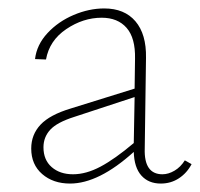

<svg xmlns="http://www.w3.org/2000/svg" viewBox="-20 -432 475 455"><path d="M434 -43Q423 -22 404 -9.5Q385 3 361 3Q332 3 315 -16Q298 -35 297 -72Q214 3 146 3Q106 3 80 -19.5Q54 -42 54 -80Q54 -113 76 -136.5Q98 -160 148 -175L299 -222L300 -293Q301 -342 280 -366Q259 -390 221 -390Q177 -390 137 -363Q97 -336 89 -291L63 -292Q67 -326 92.5 -353.5Q118 -381 154.5 -396.5Q191 -412 227 -412Q275 -412 301 -381.5Q327 -351 326 -295L323 -80Q321 -19 365 -19Q379 -19 393.5 -27.5Q408 -36 418 -52ZM153 -19Q184 -19 218 -37Q252 -55 297 -93L299 -202L156 -155Q115 -142 99 -124.5Q83 -107 83 -83Q83 -53 102.5 -36Q122 -19 153 -19Z"/></svg>

Font: Ysabeau Extralight
Style: Regular
Weight: 200
Designer: Christian Thalmann (Catharsis Fonts)
Version: Version 0.003